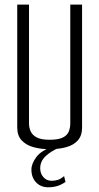

<svg xmlns="http://www.w3.org/2000/svg" viewBox="-20 -640 429 830"><path d="M194.4 5Q155.9 5 124.1 -4Q92.3 -13 73.4 -33.5Q54.5 -54 54.5 -89V-620H105.4V-106.2Q105.4 -87.9 112.8 -71.8Q120.2 -55.6 139.3 -45.7Q158.4 -35.8 194.4 -35.8Q232.9 -35.8 252 -45.7Q271.2 -55.6 277.5 -71.9Q283.8 -88.2 283.8 -106.2V-620H334.8V-89Q334.8 -54 316.8 -33.5Q298.8 -13 267 -4Q235.2 5 194.4 5ZM187.8 169.6Q156.4 169.6 136.1 148.5Q115.8 127.3 115.8 93.2Q115.8 67.2 137.3 38.7Q158.8 10.2 207.3 -5.4L235.8 -1.6Q200.5 13.2 177.1 35.1Q153.8 56.9 153.8 87.6Q153.8 110.3 167.7 125.9Q181.7 141.5 202.8 141.5Q218.9 141.5 231.3 137.2Q243.6 132.9 257.1 121.5L263.2 146.5Q244.1 159.5 226.4 164.5Q208.7 169.6 187.8 169.6Z"/></svg>

Font: Smooch Sans Thin
Style: Regular
Weight: 100
Designer: Robert E. Leuschke
Foundry: Robert E. Leuschke
Version: Version 1.010